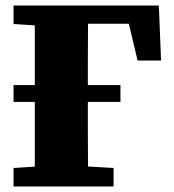

<svg xmlns="http://www.w3.org/2000/svg" viewBox="-20 -675 629 695"><path d="M29 -306V-367H416V-306ZM105 0Q106 -50 106 -99Q106 -148 106 -196Q106 -244 106 -290V-356Q106 -406 106 -455.5Q106 -505 106 -555Q106 -605 105 -655H299Q299 -606 298.5 -556Q298 -506 298 -456.5Q298 -407 298 -356V-290Q298 -245 298 -197Q298 -149 298.5 -99.5Q299 -50 299 0ZM214 -589V-655H555L563 -456H478L434 -641L502 -589ZM29 0V-67L160 -75H253L391 -67V0ZM29 -588V-655H176V-580H160Z"/></svg>

Font: Source Serif 4 ExtraBold
Style: Regular
Weight: 800
Designer: Frank Grießhammer
Foundry: Adobe Systems Incorporated
Version: Version 4.004;hotconv 1.0.116;makeotfexe 2.5.65601